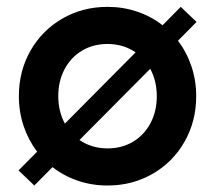

<svg xmlns="http://www.w3.org/2000/svg" viewBox="-20 -538 640 571"><path d="M136.2 -41 82 13.7 35.2 -31.2 90.3 -86.9Q64.5 -121.1 50.3 -163.1Q36.1 -205.1 36.1 -252Q36.1 -326.7 70.8 -387.5Q105.5 -448.2 165.8 -482.9Q226.1 -517.6 299.8 -517.6Q346.2 -517.6 387.9 -503.4Q429.7 -489.3 463.4 -462.9L517.6 -517.6L564.5 -472.7L509.3 -417Q535.2 -382.8 549.3 -340.8Q563.5 -298.8 563.5 -252Q563.5 -177.2 528.8 -116.5Q494.1 -55.7 433.8 -21Q373.5 13.7 299.8 13.7Q253.4 13.7 211.7 -0.5Q169.9 -14.6 136.2 -41ZM446.3 -252Q446.3 -296.9 426.8 -333.5L216.3 -121.6Q252.9 -96.7 299.8 -96.7Q342.3 -96.7 375.5 -116.5Q408.7 -136.2 427.5 -171.6Q446.3 -207 446.3 -252ZM172.9 -170.4 383.3 -382.3Q346.7 -407.2 299.8 -407.2Q257.3 -407.2 224.1 -387.5Q190.9 -367.7 172.1 -332.3Q153.3 -296.9 153.3 -252Q153.3 -207 172.9 -170.4Z"/></svg>

Font: Wanted Sans SemiBold
Style: Regular
Weight: 600
Designer: Original Design by Kil Hyung-jin and Kang Hanbin, Wanted Lab, Inc; Hangeul from Source Han Sans by Jang Soo-young and Ka
Foundry: Wanted Lab, Inc.
Version: Version 1.003